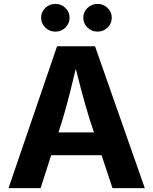

<svg xmlns="http://www.w3.org/2000/svg" viewBox="-20 -965 787 985"><path d="M23.8 0 272.7 -727.5H467.6L722.8 0H557.1L440.5 -351Q419.3 -418.9 397.7 -499.9Q376.1 -580.8 352.2 -676.2H384.5Q361.3 -580.3 341.1 -499Q320.9 -417.6 300.8 -351L188.4 0ZM179.3 -168.8V-285.8H567.3V-168.8ZM480.5 -802.7Q450.2 -802.7 428.8 -823.6Q407.3 -844.6 407.3 -873.9Q407.3 -903.5 428.8 -924.2Q450.2 -945 480.5 -945Q510.7 -945 532 -924.2Q553.4 -903.5 553.4 -874Q553.4 -844.5 532 -823.6Q510.7 -802.7 480.5 -802.7ZM264.1 -802.7Q233.8 -802.7 212.4 -823.6Q190.9 -844.6 190.9 -873.9Q190.9 -903.5 212.4 -924.2Q233.8 -945 264.1 -945Q294.4 -945 315.7 -924.2Q337 -903.5 337 -874Q337 -844.5 315.7 -823.6Q294.4 -802.7 264.1 -802.7Z"/></svg>

Font: Inter Variable LoSnoCo
Style: Regular
Weight: 400
Designer: Rasmus Andersson
Foundry: rsms
Version: Version 4.000;git-a52131595; featfreeze: case,dlig,ss01,ss02